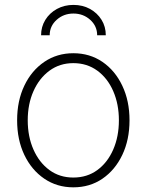

<svg xmlns="http://www.w3.org/2000/svg" viewBox="-20 -764 606 794"><path d="M283.2 10.7Q215.8 10.7 163.1 -25.1Q110.4 -61 80.6 -123.5Q50.8 -186 50.8 -266.6Q50.8 -347.2 80.6 -409.7Q110.4 -472.2 163.1 -508.1Q215.8 -543.9 283.2 -543.9Q351.1 -543.9 403.6 -508.1Q456.1 -472.2 485.8 -409.4Q515.6 -346.7 515.6 -266.6Q515.6 -186 485.8 -123.5Q456.1 -61 403.8 -25.1Q351.6 10.7 283.2 10.7ZM283.2 -29.8Q340.3 -29.8 382.6 -60.8Q424.8 -91.8 448.2 -145.5Q471.7 -199.2 471.7 -266.6Q471.7 -333.5 448.2 -387.2Q424.8 -440.9 382.3 -471.9Q339.8 -502.9 283.2 -502.9Q227.1 -502.9 184.6 -471.7Q142.1 -440.4 118.4 -387Q94.7 -333.5 94.7 -266.6Q94.7 -199.2 118.4 -145.5Q142.1 -91.8 184.3 -60.8Q226.6 -29.8 283.2 -29.8ZM283.7 -743.7Q321.8 -743.7 352.1 -727.1Q382.3 -710.4 399.9 -682.1Q417.5 -653.8 417.5 -618.2H381.8Q381.8 -656.2 353 -682.1Q324.2 -708 283.7 -708Q243.2 -708 214.4 -682.1Q185.5 -656.2 185.5 -618.2H149.9Q149.9 -653.3 167.5 -681.9Q185.1 -710.4 215.6 -727.1Q246.1 -743.7 283.7 -743.7Z"/></svg>

Font: Inter 20pt ExtraLight
Style: Regular
Weight: 250
Version: Version 4.001;git-66647c0bb